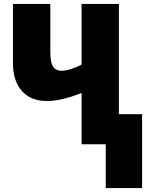

<svg xmlns="http://www.w3.org/2000/svg" viewBox="-20 -734 758 977"><path d="M585 -153H703V223H518V0H395V-261Q293 -220 218 -220Q137 -220 91.5 -271Q46 -322 46 -412V-714H236V-471Q236 -419 249 -396.5Q262 -374 294 -374Q333 -374 395 -405V-714H585Z"/></svg>

Font: Noto Sans Display Black Narrow
Style: Regular
Weight: 900
Width: 4
Designer: Monotype Design team
Foundry: Monotype Imaging Inc.
Version: Version 1.000